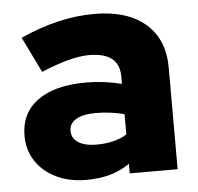

<svg xmlns="http://www.w3.org/2000/svg" viewBox="-44 -585 660 639"><g transform="rotate(-5 285.5 -265.0)"><path d="M219 9Q163 9 119.5 -12Q76 -33 51.5 -70Q27 -107 27 -155Q27 -231 84.5 -272.5Q142 -314 245 -314Q307 -314 365 -299V-325Q365 -404 264 -404Q204 -404 104 -362L46 -481Q174 -539 293 -539Q403 -539 464 -486.5Q525 -434 525 -339V0H365V-32Q333 -10 297.5 -0.5Q262 9 219 9ZM181 -158Q181 -133 203 -119Q225 -105 264 -105Q324 -105 365 -130V-198Q319 -210 269 -210Q227 -210 204 -196.5Q181 -183 181 -158Z"/></g></svg>

Font: Red Hat Display Black
Style: Regular
Weight: 900
Designer: Pentagram, MCKL
Foundry: Pentagram, MCKL
Version: Version 1.023; ttfautohint (v1.8.3)